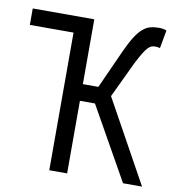

<svg xmlns="http://www.w3.org/2000/svg" viewBox="-92 -737 735 805"><g transform="rotate(10 275.5 -334.0)"><path d="M247 0V-309H311L485 0H566L372 -351L445 -505Q459 -532 469 -548.5Q479 -565 487.5 -574Q496 -583 503.5 -585.5Q511 -588 519 -588Q530 -588 539 -585L553 -662Q540 -668 520 -668Q500 -668 483.5 -663.5Q467 -659 451.5 -645.5Q436 -632 421 -608.5Q406 -585 388 -546L313 -380H247V-656H-15V-586H171V0Z"/></g></svg>

Font: Codetta
Style: Regular
Weight: 400
Italic angle: -11°
Designer: Ulrich Proeller
Foundry: PROSA GmbH
Version: Version 2.00;September 29, 2018;FontCreator 11.5.0.2427 64-b